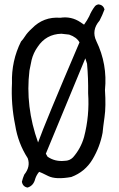

<svg xmlns="http://www.w3.org/2000/svg" viewBox="-20 -805 540 869"><path d="M410.2 -777.3Q417 -784.2 426.8 -785.2Q447.3 -782.2 453.1 -762.7Q443.4 -736.3 430.7 -711.9Q392.6 -668 416 -619.1Q466.8 -514.6 455.1 -397.5Q460 -323.2 453.1 -275.4Q446.3 -227.5 444.3 -204.1Q432.6 -140.6 398.9 -84Q365.2 -27.3 302.7 -3.9Q232.4 8.8 198.2 -8.3Q164.1 -25.4 157.2 -27.3Q145.5 -13.7 139.6 3.9Q131.8 36.1 104.5 43.9Q83 40 79.1 17.6Q83 1 89.8 -14.6Q119.1 -50.8 105.5 -88.9Q61.5 -157.2 48.8 -238.3Q29.3 -333 34.2 -428.7Q31.2 -529.3 75.2 -617.2Q84 -626 94.2 -642.1Q104.5 -658.2 124 -675.8Q176.8 -730.5 252.9 -724.6Q302.7 -732.4 344.7 -704.1L360.4 -693.4Q374 -711.9 383.8 -731.4Q393.6 -755.9 410.2 -777.3ZM293 -648.4 257.8 -652.3Q188.5 -650.4 150.4 -592.8Q130.9 -565.4 123 -533.2Q118.2 -509.8 113.3 -485.4Q93.8 -323.2 152.3 -160.2Q183.6 -248 339.8 -613.3Q327.1 -636.7 293 -648.4ZM374 -516.6 366.2 -541 187.5 -109.4 195.3 -95.7Q229.5 -72.3 272.5 -77.1Q294.9 -77.1 310.5 -92.8Q345.7 -132.8 360.4 -184.6Q385.7 -281.2 378.9 -382.8Q379.9 -450.2 374 -516.6Z"/></svg>

Font: NaikaiFont
Style: Regular-Lite
Weight: 400
Version: Version 1.67